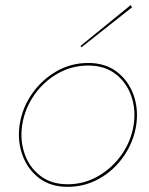

<svg xmlns="http://www.w3.org/2000/svg" viewBox="-20 -714 579 744"><path d="M56 -230Q47 -168 67 -113Q87 -58 131.5 -24Q176 10 242 10Q309 10 366 -22.5Q423 -55 460.5 -110Q498 -165 508 -230Q517 -293 497 -347.5Q477 -402 432.5 -436Q388 -470 322 -470Q255 -470 198.5 -437.5Q142 -405 104 -350.5Q66 -296 56 -230ZM66 -230Q76 -293 112.5 -345.5Q149 -398 203.5 -429Q258 -460 322 -460Q385 -460 427.5 -427.5Q470 -395 488.5 -342.5Q507 -290 498 -230Q488 -167 451.5 -115Q415 -63 360.5 -31.5Q306 0 242 0Q179 0 136.5 -32.5Q94 -65 75.5 -117.5Q57 -170 66 -230ZM492 -686 486 -694 292 -536 296 -531Z"/></svg>

Font: Jost* 200 Hairline Italic
Style: Italic
Weight: 100
Italic angle: -10°
Version: Version 3.200; ttfautohint (v0.97) -l 8 -r 50 -G 200 -x 14 -